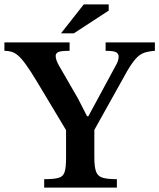

<svg xmlns="http://www.w3.org/2000/svg" viewBox="-28 -849 721 869"><path d="M501 0H172V-38Q216 -38 237 -44Q258 -50 264.5 -70.5Q271 -91 271 -135V-260L139 -480Q110 -528 89.5 -556.5Q69 -585 53.5 -598Q38 -611 23.5 -615Q9 -619 -8 -619V-657H287V-619Q246 -619 235 -613Q224 -607 224 -596Q224 -578 239 -552L325 -403L366 -323H372L499 -558Q503 -565 506 -574.5Q509 -584 509 -593Q509 -605 498.5 -612Q488 -619 450 -619V-657H673V-619Q645 -617 625.5 -610.5Q606 -604 588.5 -585.5Q571 -567 548 -528L399 -261V-135Q399 -91 407.5 -70.5Q416 -50 438.5 -44Q461 -38 501 -38ZM306 -698H248L351 -829H464V-801Z"/></svg>

Font: STIX Two Text SemiBold
Style: Regular
Weight: 600
Designer: Ross Mills, John Hudson & Paul Hanslow, Tiro Typeworks Ltd; with prior portions MicroPress Inc., and Coen Hoffman.
Foundry: Tiro Typeworks Ltd
Version: Version 2.13 b171